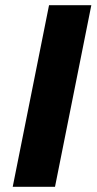

<svg xmlns="http://www.w3.org/2000/svg" viewBox="-20 -720 372 740"><path d="M29 0H192L332 -700H169Z"/></svg>

Font: AWKNG-Font
Style: Bold Italic
Weight: 700
Italic angle: -11.3°
Designer: Awakening Church
Foundry: Awakening Church
Version: Version 1.700;PS 001.700;hotconv 1.0.88;makeotf.lib2.5.64775